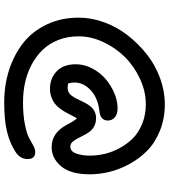

<svg xmlns="http://www.w3.org/2000/svg" viewBox="34 -713 795 903"><g transform="rotate(90 431.5 -261.5)"><path d="M460.9 116.2Q379.9 116.2 308.3 93Q236.8 69.8 181.9 26.6Q127 -16.6 95 -84Q63 -151.4 63 -233.9Q63 -293.5 84.7 -353.5Q106.4 -413.6 145.8 -464.1Q185.1 -514.6 235.4 -554.4Q285.6 -594.2 346.9 -616.7Q408.2 -639.2 470.2 -639.2Q538.1 -639.2 595 -616Q651.9 -592.8 689 -556.2Q726.1 -519.5 751.7 -472.2Q777.3 -424.8 788.6 -377.9Q799.8 -331.1 799.8 -286.1Q799.8 -196.3 762.2 -151.6Q724.6 -106.9 671.9 -106.9Q604.5 -106.9 566.9 -178.2Q547.9 -215.3 536.1 -226.1Q531.7 -218.3 522.5 -200.2Q513.2 -182.1 507.1 -171.1Q501 -160.2 489.3 -144.8Q477.5 -129.4 466.1 -120.8Q454.6 -112.3 436.8 -105.7Q418.9 -99.1 397.9 -99.1Q348.1 -99.1 315.2 -130.6Q282.2 -162.1 282.2 -221.2Q282.2 -259.8 301.3 -296.6Q320.3 -333.5 350.1 -359.4Q379.9 -385.3 416.7 -401.1Q453.6 -417 488.8 -417Q516.6 -417 531.7 -404.1Q546.9 -391.1 546.9 -371.1Q546.9 -354.5 536.4 -344.5Q525.9 -334.5 506.8 -332Q442.4 -325.7 405.3 -291.5Q368.2 -257.3 368.2 -215.8Q368.2 -198.2 372.1 -185.1Q383.8 -182.1 392.1 -182.1Q411.6 -182.1 424.1 -194.3Q436.5 -206.5 451.2 -238.8Q471.2 -283.7 490.2 -299.8Q509.3 -315.9 536.1 -315.9Q561.5 -315.9 581.5 -302.5Q601.6 -289.1 618.2 -253.9Q637.2 -215.3 647 -205.1Q656.7 -194.8 669.9 -194.8Q691.9 -194.8 701.9 -222.2Q711.9 -249.5 711.9 -286.1Q711.9 -320.3 703.9 -355.5Q695.8 -390.6 677 -425.8Q658.2 -460.9 631.1 -488.3Q604 -515.6 562.3 -532.7Q520.5 -549.8 470.2 -549.8Q410.2 -549.8 351.3 -522.7Q292.5 -495.6 248.8 -451.9Q205.1 -408.2 178 -350.3Q150.9 -292.5 150.9 -233.9Q150.9 -182.1 167.7 -138.9Q184.6 -95.7 213.9 -65.2Q243.2 -34.7 282.7 -13.4Q322.3 7.8 367.2 17.8Q412.1 27.8 460.9 27.8Q521 27.8 565.4 18.8Q609.9 9.8 628.9 -1Q647.9 -11.7 665.3 -20.8Q682.6 -29.8 694.8 -29.8Q728 -29.8 728 5.9Q728 42.5 692.9 64Q654.3 88.9 601.1 102.5Q547.9 116.2 460.9 116.2Z"/></g></svg>

Font: Shantell Sans Irregular
Style: Regular
Weight: 400
Designer: Stephen Nixon, Anya Danilova, Shantell Martin
Foundry: Arrow Type
Version: Version 1.006;[9816181b4]